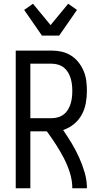

<svg xmlns="http://www.w3.org/2000/svg" viewBox="-20 -1005 540 1025"><path d="M64 0V-735H256Q283 -735 309.5 -729Q336 -723 359 -708.5Q382 -694 399 -672.5Q416 -651 426.5 -626Q437 -601 440.5 -574Q444 -547 444 -520Q444 -487 438 -454Q432 -421 416 -392Q400 -363 374 -342Q348 -321 317 -311Q341 -276 363 -239.5Q385 -203 402.5 -164Q420 -125 432 -84Q444 -43 444 0H366Q366 -42 353 -83Q340 -124 320.5 -161.5Q301 -199 278 -234.5Q255 -270 230 -304H142V0ZM256 -374Q273 -374 290 -379Q307 -384 320.5 -394.5Q334 -405 343 -420Q352 -435 357 -451.5Q362 -468 364 -485Q366 -502 366 -520Q366 -537 364 -554Q362 -571 357 -587.5Q352 -604 343 -619Q334 -634 320.5 -644.5Q307 -655 290 -660Q273 -665 256 -665H142V-374ZM204 -815 109 -952 156 -985 250 -871 344 -985 391 -952 296 -815Z"/></svg>

Font: Iosevka Term Curly
Style: Regular
Weight: 400
Designer: Belleve Invis
Foundry: Belleve Invis
Version: Version 32.3.0